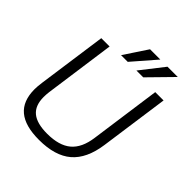

<svg xmlns="http://www.w3.org/2000/svg" viewBox="-233 -1014 1175 1175"><g transform="rotate(45 354.0 -426.5)"><path d="M59 -190Q59 -214 64 -251L127 -700H199L135 -241Q132 -217 132 -196Q132 -122 174.5 -87Q217 -52 306 -52Q409 -52 463 -97.5Q517 -143 530 -241L594 -700H666L603 -251Q584 -117 510 -53.5Q436 10 297 10Q177 10 118 -39.5Q59 -89 59 -190ZM386 -863H475L344 -712H286ZM537 -863H626L478 -712H419Z"/></g></svg>

Font: Krub
Style: Italic
Weight: 400
Italic angle: -8°
Designer: Ekaluck Peanpanawate
Foundry: Cadson Demak Co.,Ltd.
Version: Version 1.000; ttfautohint (v1.6)